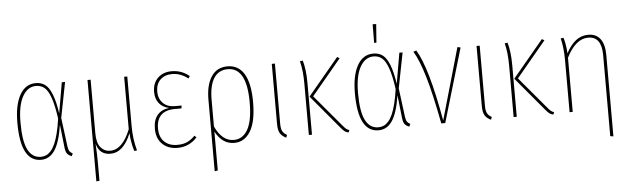

<svg xmlns="http://www.w3.org/2000/svg" viewBox="-54 -941 4409 1345"><g transform="rotate(-5 2150.5 -269.0)"><path d="M210.9 -528.8Q250 -528.8 276.9 -509Q303.7 -489.3 324 -439Q344.2 -388.7 356.9 -303.2L394 -519H417L368.2 -270L394 -68.8Q397.5 -43.5 405.5 -32.5Q413.6 -21.5 426.8 -16.1L418.9 2.9Q399.4 -3.4 387.9 -16.6Q376.5 -29.8 373 -61L355 -223.1Q335.9 -99.6 298.8 -44.9Q261.7 9.8 202.1 9.8Q59.1 9.8 59.1 -262.2Q59.1 -388.2 98.9 -458.5Q138.7 -528.8 210.9 -528.8ZM210.9 -508.8Q152.3 -508.8 116.7 -445.8Q81.1 -382.8 81.1 -262.2Q81.1 -130.4 112.1 -70.8Q143.1 -11.2 202.1 -11.2Q223.1 -11.2 240.2 -18.8Q257.3 -26.4 273.4 -44.4Q289.6 -62.5 302.5 -91.6Q315.4 -120.6 326.7 -164.8Q337.9 -209 346.2 -268.1Q333 -360.8 314.7 -413.6Q296.4 -466.3 272 -487.5Q247.6 -508.8 210.9 -508.8Z M877.4 2.9 857.4 4.9Q837.4 -64.9 835.4 -122.1Q781.7 9.8 690.4 9.8Q613.3 9.8 592.3 -68.8Q596.7 5.9 596.7 64V191.9L574.7 193.8V-519H596.7V-142.1Q596.7 -74.2 623.3 -42.7Q649.9 -11.2 690.4 -11.2Q776.9 -11.2 832.5 -149.9V-519H854.5V-169.9Q854.5 -77.6 877.4 2.9Z M1167 -528.8Q1236.8 -528.8 1291 -483.9L1280.3 -467.8Q1227.5 -508.8 1168.9 -508.8Q1115.7 -508.8 1085 -478Q1054.2 -447.3 1054.2 -395Q1054.2 -346.2 1084.7 -314.7Q1115.2 -283.2 1168 -283.2H1215.8L1212.9 -263.2H1166Q1102.5 -263.2 1069.8 -231.4Q1037.1 -199.7 1037.1 -137.2Q1037.1 -77.1 1071 -44.2Q1105 -11.2 1162.1 -11.2Q1204.1 -11.2 1232.4 -24.7Q1260.7 -38.1 1287.1 -64.9L1300.3 -51.8Q1243.7 9.8 1162.1 9.8Q1096.2 9.8 1055.7 -29.5Q1015.1 -68.8 1015.1 -137.2Q1015.1 -200.2 1045.2 -234.4Q1075.2 -268.6 1127 -273.9Q1080.6 -284.7 1056.4 -315.7Q1032.2 -346.7 1032.2 -395Q1032.2 -457 1069.8 -492.9Q1107.4 -528.8 1167 -528.8Z M1559.6 -528.8Q1636.7 -528.8 1676.8 -461.7Q1716.8 -394.5 1716.8 -264.2Q1716.8 -126 1674.8 -58.1Q1632.8 9.8 1561 9.8Q1477.5 9.8 1428.7 -81.1V191.9L1406.7 195.8V-308.1Q1406.7 -411.1 1445.8 -470Q1484.9 -528.8 1559.6 -528.8ZM1559.6 -11.2Q1622.6 -11.2 1657.7 -72.8Q1692.9 -134.3 1692.9 -264.2Q1692.9 -508.8 1559.6 -508.8Q1495.1 -508.8 1461.9 -456.5Q1428.7 -404.3 1428.7 -305.2V-117.2Q1477.5 -11.2 1559.6 -11.2Z M1892.6 -519V-96.2Q1892.6 -62 1901.6 -44.2Q1910.6 -26.4 1933.6 -14.2L1926.8 4.9Q1896 -9.3 1883.3 -31.7Q1870.6 -54.2 1870.6 -96.2V-519Z M2347.7 -517.1 2139.6 -267.1 2326.7 -44.9Q2340.3 -28.3 2349.6 -20.8Q2358.9 -13.2 2371.6 -9.8L2364.7 6.8Q2349.1 3.9 2337.9 -4.4Q2326.7 -12.7 2310.5 -32.2L2113.8 -267.1L2330.6 -526.9ZM2088.9 -522.9Q2107.9 -458.5 2107.9 -362.8V0H2085.9V-362.8Q2085.9 -451.7 2068.8 -520Z M2598.6 -733.9 2623.5 -732.9 2613.8 -603H2597.7ZM2584.5 -528.8Q2623.5 -528.8 2650.4 -509Q2677.2 -489.3 2697.5 -439Q2717.8 -388.7 2730.5 -303.2L2767.6 -519H2790.5L2741.7 -270L2767.6 -68.8Q2771 -43.5 2779.1 -32.5Q2787.1 -21.5 2800.3 -16.1L2792.5 2.9Q2772.9 -3.4 2761.5 -16.6Q2750 -29.8 2746.6 -61L2728.5 -223.1Q2709.5 -99.6 2672.4 -44.9Q2635.3 9.8 2575.7 9.8Q2432.6 9.8 2432.6 -262.2Q2432.6 -388.2 2472.4 -458.5Q2512.2 -528.8 2584.5 -528.8ZM2584.5 -508.8Q2525.9 -508.8 2490.2 -445.8Q2454.6 -382.8 2454.6 -262.2Q2454.6 -130.4 2485.6 -70.8Q2516.6 -11.2 2575.7 -11.2Q2596.7 -11.2 2613.8 -18.8Q2630.9 -26.4 2647 -44.4Q2663.1 -62.5 2676 -91.6Q2689 -120.6 2700.2 -164.8Q2711.4 -209 2719.7 -268.1Q2706.5 -360.8 2688.2 -413.6Q2669.9 -466.3 2645.5 -487.5Q2621.1 -508.8 2584.5 -508.8Z M2887.2 -523.9Q2965.3 -397.5 3032.2 -19L3176.3 -522.9L3198.2 -518.1L3044.9 0H3017.1Q2976.6 -212.9 2940.4 -334Q2904.3 -455.1 2866.2 -517.1Z M3332.5 -519V-96.2Q3332.5 -62 3341.6 -44.2Q3350.6 -26.4 3373.5 -14.2L3366.7 4.9Q3335.9 -9.3 3323.2 -31.7Q3310.5 -54.2 3310.5 -96.2V-519Z M3787.6 -517.1 3579.6 -267.1 3766.6 -44.9Q3780.3 -28.3 3789.6 -20.8Q3798.8 -13.2 3811.5 -9.8L3804.7 6.8Q3789.1 3.9 3777.8 -4.4Q3766.6 -12.7 3750.5 -32.2L3553.7 -267.1L3770.5 -526.9ZM3528.8 -522.9Q3547.9 -458.5 3547.9 -362.8V0H3525.9V-362.8Q3525.9 -451.7 3508.8 -520Z M4096.2 -528.8Q4152.8 -528.8 4181.6 -489.3Q4210.4 -449.7 4210.4 -378.9V195.8L4188.5 191.9V-377Q4188.5 -508.8 4094.2 -508.8Q4005.4 -508.8 3941.4 -380.9V0H3919.4V-362.8Q3919.4 -451.7 3902.3 -520L3922.4 -522.9Q3937.5 -473.6 3940.4 -412.1Q3970.7 -468.8 4008.5 -498.8Q4046.4 -528.8 4096.2 -528.8Z"/></g></svg>

Font: Fira Sans Compressed Thin
Style: Regular
Weight: 100
Width: 1
Designer: Carrois Corporate & Edenspiekermann AG
Foundry: Carrois Corporate GbR & Edenspiekermann AG
Version: Version 4.203;PS 004.203;hotconv 1.0.88;makeotf.lib2.5.64775